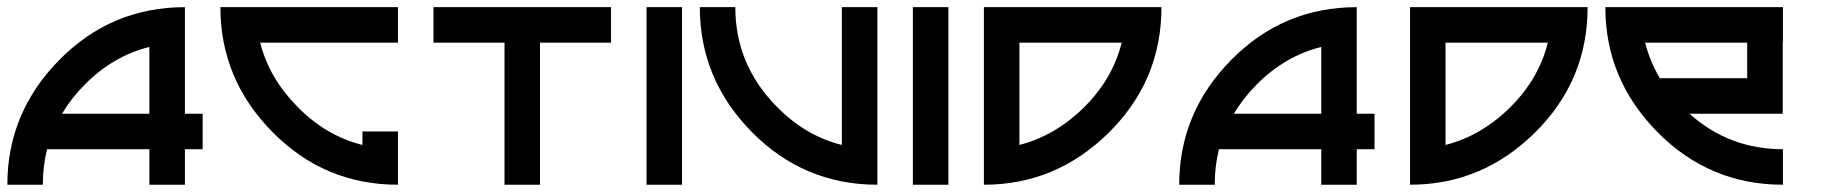

<svg xmlns="http://www.w3.org/2000/svg" viewBox="-69 -508 5020 528"><path d="M341.8 -378.9Q241.7 -354 163.6 -274.9Q126.5 -237.3 101.6 -195.3H341.8ZM60.5 -97.7Q48.8 -51.3 48.8 0H-48.8Q-48.8 -198.2 94.2 -343.3Q237.3 -488.3 439.5 -488.3V-195.3H488.3V-97.7H439.5V0H341.8V-97.7Z M927.7 -109.4V-146.5H1025.4V0Q823.2 0 680.2 -145Q537.1 -290 537.1 -488.3H1025.4V-390.6H646.5Q671.4 -292.5 749.5 -213.9Q827.6 -134.3 927.7 -109.4Z M1611.3 -390.6V-488.3H1123V-390.6H1318.4V0H1416V-390.6Z M1806.6 0H1709V-488.3H1806.6Z M2343.8 0Q2141.6 0 1998.5 -145Q1855.5 -290 1855.5 -488.3H1953.1Q1953.1 -329.6 2067.9 -213.9Q2146 -134.3 2246.1 -109.4V-488.3H2343.8Z M2539.1 0H2441.4V-488.3H2539.1Z M2636.7 -488.3H3125Q3125 -286.1 2980 -143.1Q2835 0 2636.7 0ZM2734.4 -390.6V-109.4Q2833 -134.8 2911.6 -212.4Q2990.7 -290.5 3015.6 -390.6Z M3564.5 -378.9Q3464.4 -354 3386.2 -274.9Q3349.1 -237.3 3324.2 -195.3H3564.5ZM3283.2 -97.7Q3271.5 -51.3 3271.5 0H3173.8Q3173.8 -198.2 3316.9 -343.3Q3460 -488.3 3662.1 -488.3V-195.3H3710.9V-97.7H3662.1V0H3564.5V-97.7Z M3808.6 -488.3H4296.9Q4296.9 -286.1 4151.9 -143.1Q4006.8 0 3808.6 0ZM3906.2 -390.6V-109.4Q4004.9 -134.8 4083.5 -212.4Q4162.6 -290.5 4187.5 -390.6Z M4833.5 -195.3V-390.6H4834V-488.3H4345.7Q4345.7 -290 4488.8 -145Q4631.8 0 4834 0V-97.7Q4686 -97.7 4577.1 -195.3ZM4735.8 -390.6V-293H4495.6Q4468.3 -338.9 4455.1 -390.6Z"/></svg>

Font: Arounder
Style: Regular
Weight: 400
Designer: Maxim Raikov
Foundry: Maxim Raikov
Version: Version 1.00 March 23, 2021, initial release